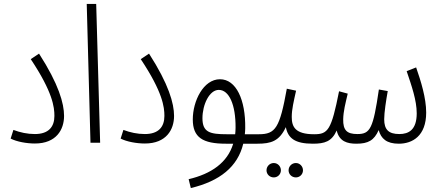

<svg xmlns="http://www.w3.org/2000/svg" viewBox="-20 -724 2245 974"><path d="M34 -21C65 -5 115 4 157 4C266 4 305 -67 305 -136C305 -199 278 -297 178 -452L136 -424C248 -256 256 -180 256 -136C256 -81 227 -44 157 -44C119 -44 82 -52 48 -65Z M439 0H488L468 -704H420Z M592 -21C623 -5 673 4 715 4C824 4 863 -67 863 -136C863 -199 836 -297 736 -452L694 -424C806 -256 814 -180 814 -136C814 -81 785 -44 715 -44C677 -44 640 -52 606 -65Z M948 230C1095 195 1186 122 1214 5H1286C1306 5 1321 -1 1321 -20C1321 -38 1309 -43 1293 -43H1222C1223 -53 1224 -64 1224 -74C1226 -218 1178 -322 1096 -322C1012 -322 958 -212 958 -118C958 -27 1008 5 1126 5H1163C1134 101 1052 158 937 185ZM1131 -43C1046 -43 1007 -52 1007 -124C1007 -193 1042 -268 1090 -268C1142 -268 1176 -193 1175 -76C1175 -64 1174 -53 1173 -43Z M1481 176C1501 176 1517 160 1517 140C1517 120 1501 103 1481 103C1460 103 1444 120 1444 140C1444 160 1460 176 1481 176ZM1369 176C1389 176 1405 160 1405 140C1405 120 1389 103 1369 103C1348 103 1332 120 1332 140C1332 160 1348 176 1369 176Z M1286 5C1355 5 1397 -8 1430 -79C1441 -23 1476 5 1567 5C1594 5 1602 -6 1602 -20C1602 -34 1595 -43 1574 -43C1477 -43 1460 -81 1460 -131C1460 -169 1470 -210 1482 -264L1435 -274C1399 -75 1378 -43 1293 -43Z M1567 5C1627 5 1663 -6 1688 -62C1701 -6 1742 5 1788 5C1848 5 1878 -12 1901 -64C1913 -21 1941 5 2003 5C2072 5 2142 -34 2142 -153C2142 -227 2115 -313 2091 -382L2043 -363C2068 -289 2094 -215 2094 -149C2094 -65 2053 -44 2006 -44C1952 -44 1929 -66 1929 -119C1929 -154 1939 -217 1947 -262L1902 -270C1873 -71 1858 -44 1793 -44C1740 -44 1720 -63 1721 -119C1722 -160 1732 -198 1744 -249L1700 -261C1661 -64 1644 -43 1574 -43Z"/></svg>

Font: Noto Sans Arabic ExtCond Light
Style: Regular
Weight: 300
Width: 2
Designer: Monotype Design Team, Nadine Chahine, Nizar Qandah and Khaled Hosny
Foundry: Monotype Imaging Inc.
Version: Version 2.012